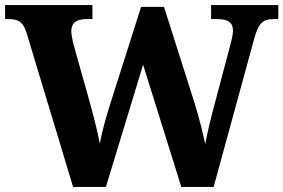

<svg xmlns="http://www.w3.org/2000/svg" viewBox="-21 -734 1113 754"><path d="M83 -606 266 0H395L541 -480L691 0H818L977 -581C995 -647 1014 -659 1053 -659H1072V-714H808V-659H831C875 -659 894 -646 894 -612C894 -597 886 -566 880 -544L826 -341C810 -282 793 -213 785 -168C776 -210 762 -269 742 -333L623 -707H533L406 -307C390 -255 379 -212 371 -170C363 -212 350 -265 337 -313L269 -555C264 -573 259 -600 259 -611C259 -644 279 -659 319 -659H342V-714H-1V-659H12C51 -659 70 -648 83 -606Z"/></svg>

Font: Noto Serif Hentaigana Bold
Style: Regular
Weight: 700
Designer: Kazuhiro Yamada
Foundry: nipponia
Version: Version 1.000